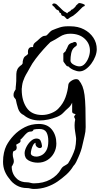

<svg xmlns="http://www.w3.org/2000/svg" viewBox="-24 -825 657 1264"><path d="M199 419Q187 419 176 416Q165 413 153 413Q116 413 86 396Q56 379 38 352Q19 330 7.5 302Q-4 274 -4 240Q-4 208 2 181Q8 154 18 134Q36 99 66.5 66.5Q97 34 139 12.5Q181 -9 232 -9Q288 -9 317.5 28Q347 65 347 120Q347 154 331 183Q315 212 287.5 229Q260 246 225 246Q191 246 164.5 231.5Q138 217 138 184Q138 166 149.5 143Q161 120 179 103.5Q197 87 216 87Q237 87 243.5 102Q250 117 252 132Q254 141 249.5 145.5Q245 150 238 150Q230 150 221 143.5Q212 137 210 126Q209 123 209.5 120.5Q210 118 211 115Q201 117 194 130Q187 143 183 158.5Q179 174 179 184Q179 194 189.5 200Q200 206 215 206Q232 206 250.5 196.5Q269 187 281.5 164.5Q294 142 294 104Q294 67 281.5 45.5Q269 24 235 24Q213 24 197 28Q193 41 179 41Q164 41 152.5 51Q141 61 131 73.5Q121 86 110 95Q115 108 103.5 115.5Q92 123 82 128Q83 132 84.5 136Q86 140 86 145Q86 160 77 165Q68 170 63 172Q60 182 60 192Q60 205 63.5 215.5Q67 226 67 237Q67 249 58 264L53 272Q53 308 72 335Q80 346 93 357Q117 375 153 375Q165 375 176 378.5Q187 382 199 382Q261 382 307.5 356.5Q354 331 378 288Q386 274 399.5 267Q413 260 424 251Q455 202 470 153Q473 138 475 123Q477 108 477 95Q477 90 477 85.5Q477 81 476 77Q473 57 470 37.5Q467 18 467 -1Q467 -10 468 -19.5Q469 -29 471 -38Q469 -46 466.5 -49.5Q464 -53 464 -57Q464 -60 474 -73Q466 -75 458.5 -78.5Q451 -82 451 -92V-149Q441 -127 425.5 -114Q410 -101 391 -81Q377 -66 350 -55Q323 -44 293 -38Q263 -32 238 -32Q204 -32 177.5 -41.5Q151 -51 133 -67Q105 -79 95 -110.5Q85 -142 80 -170Q74 -177 69.5 -183.5Q65 -190 65 -199Q65 -213 70 -221.5Q75 -230 79 -237Q79 -252 81 -265.5Q83 -279 83 -292V-298Q83 -321 83.5 -338.5Q84 -356 91 -370Q98 -384 118 -398Q118 -398 121 -401L125 -408L126 -410Q126 -412 125.5 -413.5Q125 -415 125 -416Q125 -419 127 -427Q132 -450 144.5 -456.5Q157 -463 161 -473Q160 -476 160 -479Q160 -482 160 -485Q160 -499 167.5 -508Q175 -517 194 -515V-518Q194 -535 208.5 -546Q223 -557 234 -568Q241 -575 252 -582.5Q263 -590 277 -590Q282 -590 289 -598Q296 -606 304.5 -614.5Q313 -623 320 -626Q346 -637 369.5 -644.5Q393 -652 421 -652H438Q490 -652 529 -631.5Q568 -611 590.5 -577Q613 -543 613 -501Q613 -479 603.5 -454Q594 -429 577.5 -406.5Q561 -384 540.5 -369.5Q520 -355 499 -355Q483 -355 461.5 -364Q440 -373 426 -388H424Q416 -388 410 -397Q407 -402 400 -410.5Q393 -419 393 -423V-474L412 -492H408Q417 -505 422.5 -520Q428 -535 444 -541Q446 -542 448 -542.5Q450 -543 452 -543Q454 -544 456 -545Q458 -546 460 -547Q466 -549 468 -549Q475 -549 478.5 -544Q482 -539 482 -534Q482 -523 473 -519Q471 -517 467 -515Q466 -512 460 -508Q449 -495 444.5 -473Q440 -451 440 -425Q441 -410 461.5 -399Q482 -388 499 -388Q519 -388 534.5 -405Q550 -422 559 -446Q568 -470 568 -492Q568 -539 532.5 -571Q497 -603 438 -603Q400 -603 370 -583.5Q340 -564 308 -548Q290 -531 262.5 -500.5Q235 -470 210.5 -437.5Q186 -405 174 -381Q166 -365 156 -349Q146 -333 138 -316Q132 -303 127.5 -289Q123 -275 121 -258Q120 -254 120 -247Q119 -244 119 -241Q119 -238 119 -235Q119 -163 151.5 -115.5Q184 -68 253 -68Q284 -68 314.5 -80.5Q345 -93 361 -111Q392 -143 407 -184Q422 -225 426 -268Q428 -281 445 -292.5Q462 -304 478 -304Q489 -304 495 -297Q510 -279 519 -256.5Q528 -234 532.5 -200Q537 -166 538.5 -115Q540 -64 540 12Q540 42 532.5 71Q525 100 519 129Q515 149 508 169.5Q501 190 492 210Q485 226 477.5 241.5Q470 257 459 268Q440 300 412 325Q384 350 355 370Q323 392 283.5 405.5Q244 419 199 419ZM418 -699Q416 -699 408 -708Q400 -717 398 -718Q387 -720 383 -723Q379 -726 378 -735Q378 -737 374.5 -739Q371 -741 368 -742L364 -753Q363 -756 355.5 -758.5Q348 -761 343 -767Q335 -777 333.5 -779Q332 -781 331 -781.5Q330 -782 323 -788Q320 -791 320 -794Q320 -798 325 -800.5Q330 -803 335 -802Q343 -801 349.5 -795.5Q356 -790 377 -769Q380 -766 385.5 -760.5Q391 -755 394 -753L401 -748Q403 -747 408 -744.5Q413 -742 418 -737Q424 -746 431 -748.5Q438 -751 441 -754Q443 -760 446 -761Q449 -762 453 -763Q453 -763 453.5 -763.5Q454 -764 454 -765Q455 -767 457 -767Q459 -767 461 -770Q465 -775 468.5 -777Q472 -779 475 -786Q477 -790 479 -791Q481 -792 484 -795Q486 -798 490.5 -801.5Q495 -805 499 -805Q505 -805 520.5 -800Q536 -795 534 -790Q534 -786 532 -785Q521 -781 517.5 -776.5Q514 -772 505 -764Q495 -754 487 -746Q479 -738 457 -721Q455 -720 448.5 -716.5Q442 -713 437 -710Q433 -708 431 -705.5Q429 -703 425 -701Q421 -699 418 -699Z"/></svg>

Font: RU Serius
Style: Regular
Weight: 400
Designer: Robert E. Leuschke
Foundry: Robert E. Leuschke
Version: Version 1.011; ttfautohint (v1.8.3)